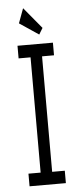

<svg xmlns="http://www.w3.org/2000/svg" viewBox="-55 -817 361 848"><g transform="rotate(-5 125.0 -393.0)"><path d="M41 0V-56H95V-567H42V-623H199V-567H146V-55H202V0ZM142 -664 57 -721 81 -786 159 -692Z"/></g></svg>

Font: Inconsolata UltraCondensed
Style: Regular
Weight: 400
Width: 1
Monospace: yes
Designer: Raph Levien, Cyreal, Brenton Simpson
Foundry: Raph Levien, Cyreal, Google
Version: Version 3.000; ttfautohint (v1.8.2.53-6de2)